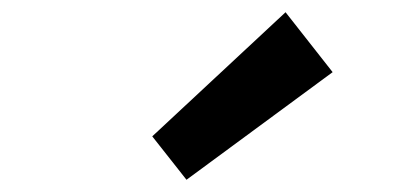

<svg xmlns="http://www.w3.org/2000/svg" viewBox="-20 -944 666 314"><path d="M229 -721 447 -924 524 -826 285 -650Z"/></svg>

Font: KaiGen Gothic CN Bold
Style: Bold
Weight: 700
Designer: Ryoko NISHIZUKA  (kana & ideographs); Paul D. Hunt (Latin, Greek & Cyrillic); Wenlong ZHANG  (bopomofo); Sandoll Communi
Foundry: Adobe Systems Incorporated
Version: Version 1.002.20150501